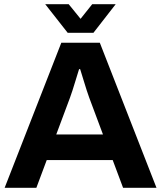

<svg xmlns="http://www.w3.org/2000/svg" viewBox="-20 -888 762 908"><path d="M2 0 270 -686H452L720 0H562L513 -131H201L152 0ZM246 -252H467L402 -426Q397 -439 390 -461Q383 -483 376 -506Q369 -529 364 -545Q359 -561 359 -561H354Q354 -561 349 -545Q344 -529 337 -506Q330 -483 323 -461Q316 -439 311 -426ZM300 -733 194 -868H305L361 -799L416 -868H527L422 -733Z"/></svg>

Font: Archivo VF Beta
Style: Regular
Weight: 400
Designer: Hector Gatti
Foundry: Omnibus-Type
Version: Version 1.002